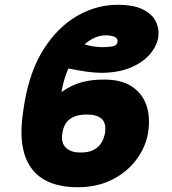

<svg xmlns="http://www.w3.org/2000/svg" viewBox="-20 -780 725 810"><path d="M418 -444.3Q490.7 -444.8 535.6 -415.5Q580.6 -386.2 597.9 -335.2Q615.2 -284.2 604.5 -218.8Q593.8 -157.2 554.4 -105.2Q515.1 -53.2 452.4 -21.7Q389.6 9.8 308.6 9.8Q168.5 9.8 110.4 -73.2Q52.2 -156.2 79.1 -319.3L83 -344.7Q106 -481.9 165.3 -574.2Q224.6 -666.5 305.9 -713.1Q387.2 -759.8 475.6 -759.8Q544.4 -759.8 583.7 -739.7Q623 -719.7 637.9 -688.2Q652.8 -656.7 647.5 -621.1Q640.1 -582 609.6 -548.1Q579.1 -514.2 528.1 -493.7Q477.1 -473.1 407.2 -472.7Q377.4 -473.1 343 -478Q308.6 -482.9 268.6 -491.2Q247.6 -443.4 239.3 -391.6Q282.2 -421.9 325.7 -433.3Q369.1 -444.8 418 -444.3ZM345.7 -296.9Q303.2 -296.9 276.6 -279.1Q250 -261.2 243.2 -218.8Q236.3 -178.2 257.6 -157.2Q278.8 -136.2 320.3 -136.7Q407.2 -135.7 422.9 -218.8Q429.2 -260.3 408.9 -278.6Q388.7 -296.9 345.7 -296.9ZM336.9 -592.8Q353.5 -587.4 373.8 -584.2Q394 -581.1 413.1 -581.1Q434.1 -581.1 453.6 -584.2Q473.1 -587.4 475.6 -602.5Q478.5 -617.2 464.4 -624Q450.2 -630.9 426.8 -630.9Q401.4 -630.9 378.9 -620.6Q356.4 -610.4 336.9 -592.8Z"/></svg>

Font: Inter Display Black
Style: Italic
Weight: 900
Italic angle: -9.39999°
Designer: Rasmus Andersson
Foundry: rsms
Version: Version 4.000;git-a52131595